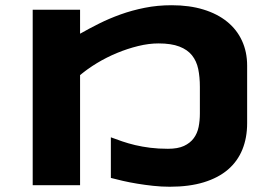

<svg xmlns="http://www.w3.org/2000/svg" viewBox="-20 -708 1067 734"><path d="M744.1 -376Q744.1 -413.6 737.8 -444.1Q731.4 -474.6 714.1 -496.3Q696.8 -518.1 665.8 -530Q634.8 -542 585.9 -542Q548.8 -542 508.1 -532Q467.3 -522 427.2 -505.4Q387.2 -488.8 350.8 -466.8Q314.5 -444.8 286.1 -420.9V0H105V-670.9H286.1V-579.1Q320.3 -598.6 358.9 -617.9Q397.5 -637.2 440.9 -652.8Q484.4 -668.5 533.2 -678.2Q582 -688 636.2 -688Q704.1 -688 757.6 -671.6Q811 -655.3 848.1 -625.2Q885.3 -595.2 905 -552.5Q924.8 -509.8 924.8 -457V-236.8Q924.8 -181.2 906.5 -136.2Q888.2 -91.3 851.6 -59.8Q814.9 -28.3 759.3 -11.2Q703.6 5.9 628.9 5.9Q597.2 5.9 565.4 2.4Q533.7 -1 504.4 -5.9Q475.1 -10.7 449.5 -16.6Q423.8 -22.5 403.8 -27.8V-183.1Q424.3 -175.3 447.3 -167.5Q470.2 -159.7 496.8 -153.3Q523.4 -147 554.4 -143.1Q585.4 -139.2 622.1 -139.2Q659.7 -139.2 683.3 -150.1Q707 -161.1 720.7 -179.7Q734.4 -198.2 739.3 -222.7Q744.1 -247.1 744.1 -273.9Z"/></svg>

Font: Syncopate
Style: Bold
Weight: 700
Designer: Astigmatic (AOETI)
Foundry: Astigmatic (AOETI)
Version: Version 1.001 2011